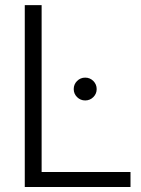

<svg xmlns="http://www.w3.org/2000/svg" viewBox="-20 -748 564 768"><path d="M79.1 0V-727.5H146.5V-60.1H502V0ZM320.8 -346.2Q301.8 -346.2 288.3 -359.6Q274.9 -373 274.9 -391.6Q274.9 -410.6 288.3 -424.1Q301.8 -437.5 320.8 -437.5Q339.8 -437.5 353.3 -424.1Q366.7 -410.6 366.7 -391.6Q366.7 -373 353.3 -359.6Q339.8 -346.2 320.8 -346.2Z"/></svg>

Font: Inter 28pt Light
Style: Regular
Weight: 300
Designer: Rasmus Andersson
Foundry: rsms
Version: Version 4.001;git-66647c0bb